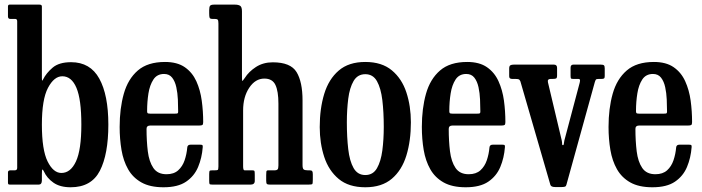

<svg xmlns="http://www.w3.org/2000/svg" viewBox="-20 -800 3042 832"><path d="M24.5 -718Q14.5 -718 14.5 -729V-771.5Q14.5 -780 21.5 -780H151Q161.5 -780 161.5 -772V-464.5Q161.5 -453 162.5 -451Q163.5 -449 166.5 -455.5Q180.5 -483.5 208.2 -507Q236 -530.5 288 -530.5Q371 -530.5 410.2 -459.5Q449.5 -388.5 449.5 -260Q449.5 -131.5 412.8 -60Q376 11.5 286 11.5Q240 11.5 211.5 -8.5Q183 -28.5 170 -57.5Q165.5 -67 163.5 -65Q161.5 -63 161.5 -45.5V-18Q161.5 0 147.5 0H25Q18.5 0 16.5 -1.5Q14.5 -3 14.5 -9.5V-53Q14.5 -62 25.5 -62H44.5Q54.5 -62 54.5 -72.5V-707.5Q54.5 -718 46 -718ZM161.5 -260Q161.5 -150.5 186.2 -100.5Q211 -50.5 246 -50.5Q286 -50.5 309.2 -100.5Q332.5 -150.5 332.5 -260Q332.5 -369.5 311.2 -419.5Q290 -469.5 250 -469.5Q214.5 -469.5 188 -419.5Q161.5 -369.5 161.5 -260Z M498.5 -250Q498.5 -330 516.5 -393.8Q534.5 -457.5 577.2 -494.5Q620 -531.5 695 -531.5Q748 -531.5 780.8 -508.8Q813.5 -486 830.8 -448Q848 -410 854.2 -364Q860.5 -318 860.5 -271Q860.5 -261 857 -258.5Q853.5 -256 842.5 -256H631Q615 -256 615 -241.5Q615 -189 620.5 -144.2Q626 -99.5 644.5 -72.2Q663 -45 701.5 -45Q733.5 -45 752.2 -62Q771 -79 780 -105.5Q789 -132 791.5 -161Q792.5 -173 805.5 -173H848Q856 -173 857.5 -170.5Q859 -168 858.5 -162Q855 -116 838.5 -76.5Q822 -37 786.5 -12.8Q751 11.5 688.5 11.5Q630 11.5 592.8 -9.5Q555.5 -30.5 535 -66.8Q514.5 -103 506.5 -150.2Q498.5 -197.5 498.5 -250ZM631 -307.5H737.5Q747.5 -307.5 749.8 -309Q752 -310.5 752 -316.5Q752 -340.5 750.8 -368.8Q749.5 -397 744 -422.2Q738.5 -447.5 726 -463.5Q713.5 -479.5 691 -479.5Q660.5 -479.5 644.8 -455.5Q629 -431.5 623.2 -395Q617.5 -358.5 617.5 -321Q617 -313 619.2 -310.2Q621.5 -307.5 631 -307.5Z M911 -718H901.5Q890.5 -718 888.5 -722.8Q886.5 -727.5 886.5 -742V-756Q886.5 -771 890.8 -775.5Q895 -780 908 -780H997.5Q1012.5 -780 1020.5 -775Q1028.5 -770 1028.5 -751V-477Q1028.5 -452.5 1029.5 -449.8Q1030.5 -447 1041 -462.5Q1058 -489.5 1089.2 -509.8Q1120.5 -530 1162 -530Q1239.5 -530 1265.2 -487.5Q1291 -445 1291 -364.5V-85Q1291 -70 1295.8 -66Q1300.5 -62 1312.5 -62H1320.5Q1330 -62 1332.8 -58.5Q1335.5 -55 1335.5 -44.5V-21.5Q1335.5 -5 1333.2 -2.5Q1331 0 1314.5 0H1150.5Q1139.5 0 1136.5 -3Q1133.5 -6 1133.5 -17.5V-41Q1133.5 -49.5 1134.2 -55.8Q1135 -62 1142 -62H1172Q1178.5 -62 1182.5 -65.5Q1186.5 -69 1186.5 -83V-351Q1186.5 -404.5 1173.5 -432Q1160.5 -459.5 1125.5 -459.5Q1086.5 -459.5 1060 -419.8Q1033.5 -380 1033.5 -321.5V-79.5Q1033.5 -62 1039.5 -62H1073Q1081.5 -62 1082.8 -58.5Q1084 -55 1084 -41.5V-16Q1084 0 1065.5 0H902.5Q890 0 888.2 -2.5Q886.5 -5 886.5 -17.5V-45.5Q886.5 -57.5 888.8 -59.8Q891 -62 902.5 -62H911.5Q920 -62 923.2 -63.5Q926.5 -65 926.5 -78.5V-698Q926.5 -711 923.5 -714.5Q920.5 -718 911 -718Z M1365.5 -249.5Q1365.5 -329.5 1385 -393.2Q1404.5 -457 1447.8 -494.2Q1491 -531.5 1563 -531.5Q1634.5 -531.5 1678 -495.2Q1721.5 -459 1741 -399.5Q1760.5 -340 1760.5 -270Q1760.5 -190 1741 -126.2Q1721.5 -62.5 1678 -25.5Q1634.5 11.5 1563 11.5Q1491 11.5 1447.8 -24.5Q1404.5 -60.5 1385 -120Q1365.5 -179.5 1365.5 -249.5ZM1483 -270Q1483 -206 1489 -154Q1495 -102 1512.2 -71.8Q1529.5 -41.5 1563 -41.5Q1596.5 -41.5 1613.5 -71Q1630.5 -100.5 1636.8 -148.2Q1643 -196 1643 -250Q1643 -314 1636.8 -366Q1630.5 -418 1613.5 -448.2Q1596.5 -478.5 1563 -478.5Q1529.5 -478.5 1512.2 -449Q1495 -419.5 1489 -371.8Q1483 -324 1483 -270Z M1808 -250Q1808 -330 1826 -393.8Q1844 -457.5 1886.8 -494.5Q1929.5 -531.5 2004.5 -531.5Q2057.5 -531.5 2090.2 -508.8Q2123 -486 2140.2 -448Q2157.5 -410 2163.8 -364Q2170 -318 2170 -271Q2170 -261 2166.5 -258.5Q2163 -256 2152 -256H1940.5Q1924.5 -256 1924.5 -241.5Q1924.5 -189 1930 -144.2Q1935.5 -99.5 1954 -72.2Q1972.5 -45 2011 -45Q2043 -45 2061.8 -62Q2080.5 -79 2089.5 -105.5Q2098.5 -132 2101 -161Q2102 -173 2115 -173H2157.5Q2165.5 -173 2167 -170.5Q2168.5 -168 2168 -162Q2164.5 -116 2148 -76.5Q2131.5 -37 2096 -12.8Q2060.5 11.5 1998 11.5Q1939.5 11.5 1902.2 -9.5Q1865 -30.5 1844.5 -66.8Q1824 -103 1816 -150.2Q1808 -197.5 1808 -250ZM1940.5 -307.5H2047Q2057 -307.5 2059.2 -309Q2061.5 -310.5 2061.5 -316.5Q2061.5 -340.5 2060.2 -368.8Q2059 -397 2053.5 -422.2Q2048 -447.5 2035.5 -463.5Q2023 -479.5 2000.5 -479.5Q1970 -479.5 1954.2 -455.5Q1938.5 -431.5 1932.8 -395Q1927 -358.5 1927 -321Q1926.5 -313 1928.8 -310.2Q1931 -307.5 1940.5 -307.5Z M2425.5 -191 2492 -441.5Q2494.5 -451.5 2493 -454.8Q2491.5 -458 2486.5 -458H2463Q2455 -458 2453.8 -461Q2452.5 -464 2452.5 -472.5V-506.5Q2452.5 -520 2464.5 -520H2583.5Q2593.5 -520 2597 -517Q2600.5 -514 2600.5 -503.5V-470Q2600.5 -462 2597.2 -460Q2594 -458 2586 -458H2575Q2564.5 -458 2562.2 -455Q2560 -452 2557.5 -444L2434.5 0.5Q2433 7 2428.2 8.8Q2423.5 10.5 2414 10.5H2385.5Q2368 10.5 2365 1L2235 -447.5Q2232 -455 2227 -456.5Q2222 -458 2212 -458H2199Q2186 -458 2186.5 -470V-503Q2186.5 -514 2191.5 -517Q2196.5 -520 2206.5 -520H2380.5Q2394 -520 2394 -506V-473.5Q2394 -462 2389.8 -460Q2385.5 -458 2374 -458H2366.5Q2351 -458 2354.5 -443L2414 -192.5Q2416 -183 2415.8 -177Q2415.5 -171 2419.5 -171Q2423 -171 2423.2 -176.5Q2423.5 -182 2425.5 -191Z M2617 -250Q2617 -330 2635 -393.8Q2653 -457.5 2695.8 -494.5Q2738.5 -531.5 2813.5 -531.5Q2866.5 -531.5 2899.2 -508.8Q2932 -486 2949.2 -448Q2966.5 -410 2972.8 -364Q2979 -318 2979 -271Q2979 -261 2975.5 -258.5Q2972 -256 2961 -256H2749.5Q2733.5 -256 2733.5 -241.5Q2733.5 -189 2739 -144.2Q2744.5 -99.5 2763 -72.2Q2781.5 -45 2820 -45Q2852 -45 2870.8 -62Q2889.5 -79 2898.5 -105.5Q2907.5 -132 2910 -161Q2911 -173 2924 -173H2966.5Q2974.5 -173 2976 -170.5Q2977.5 -168 2977 -162Q2973.5 -116 2957 -76.5Q2940.5 -37 2905 -12.8Q2869.5 11.5 2807 11.5Q2748.5 11.5 2711.2 -9.5Q2674 -30.5 2653.5 -66.8Q2633 -103 2625 -150.2Q2617 -197.5 2617 -250ZM2749.5 -307.5H2856Q2866 -307.5 2868.2 -309Q2870.5 -310.5 2870.5 -316.5Q2870.5 -340.5 2869.2 -368.8Q2868 -397 2862.5 -422.2Q2857 -447.5 2844.5 -463.5Q2832 -479.5 2809.5 -479.5Q2779 -479.5 2763.2 -455.5Q2747.5 -431.5 2741.8 -395Q2736 -358.5 2736 -321Q2735.5 -313 2737.8 -310.2Q2740 -307.5 2749.5 -307.5Z"/></svg>

Font: Besley* Condensed Medium
Style: Regular
Weight: 500
Width: 3
Designer: Owen Earl
Foundry: indestructible type*
Version: Version 3.000; ttfautohint (v1.8.3)